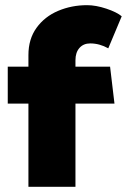

<svg xmlns="http://www.w3.org/2000/svg" viewBox="-20 -723 491 743"><path d="M90 0H272V-322H423L406 -465H272V-490Q272 -520 287.5 -537.5Q303 -555 329 -555Q365 -555 399 -536L451 -660Q432 -676 391.5 -689.5Q351 -703 317 -703Q257 -703 205 -681Q153 -659 121.5 -615.5Q90 -572 90 -510V-465H10V-322H90Z"/></svg>

Font: Catamaran
Style: Regular
Weight: 900
Designer: Pria Ravichandran
Version: Version 1.001;PS 001.000;hotconv 1.0.70;makeotf.lib2.5.58329